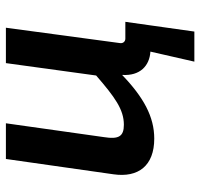

<svg xmlns="http://www.w3.org/2000/svg" viewBox="-34 -496 679 651"><g transform="rotate(-90 305.5 -170.5)"><path d="M500 -85C490 -85 483 -93 485 -104L537 -490H417L375 -184C302 -121 260 -90 208 -90C169 -90 158 -107 166 -157L213 -490H92L40 -125C28 -41 69 13 161 13C235 13 301 -23 377 -96C373 -35 408 -3 456 0L422 149H524L545 0L557 -85Z"/></g></svg>

Font: Exo 2 Semi Bold
Style: Italic
Weight: 600
Italic angle: -8°
Designer: Natanael Gama
Version: Version 1.001;PS 001.001;hotconv 1.0.88;makeotf.lib2.5.64775